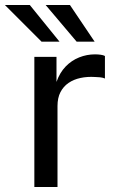

<svg xmlns="http://www.w3.org/2000/svg" viewBox="-60 -743 472 763"><path d="M76.5 0V-517H164.5V-417.5Q177.5 -454.5 201 -478.8Q224.5 -503 254.8 -515Q285 -527 317.5 -527Q329 -527 340 -525.5Q351 -524 357 -520.5V-431Q349.5 -434.5 337.8 -435.8Q326 -437 318 -437Q287 -439 260 -433.2Q233 -427.5 212.5 -413.5Q192 -399.5 180.2 -376.8Q168.5 -354 168.5 -321.5V0ZM105 -577.5 -40.5 -723H58.5L176.5 -577.5ZM244.5 -577.5 121.5 -723H218L316 -577.5Z"/></svg>

Font: Public Sans Thin
Style: Regular
Weight: 400
Version: Version 2.001